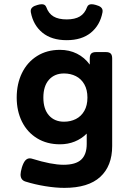

<svg xmlns="http://www.w3.org/2000/svg" viewBox="-20 -701 640 921"><path d="M472.2 -648.4Q472.2 -644 471.7 -642.1Q460 -580.1 416 -544.2Q372.1 -508.3 299.8 -508.3Q227.5 -508.3 183.6 -544.2Q139.6 -580.1 127.9 -642.1Q127.4 -644 127.4 -648.4Q127.4 -658.7 135.3 -665.8Q143.1 -672.9 159.7 -677.2Q171.4 -680.7 180.7 -680.7Q196.3 -680.7 201.7 -667.5Q212.9 -636.2 236.6 -622.1Q260.3 -607.9 299.8 -607.9Q339.4 -607.9 363 -622.1Q386.7 -636.2 397.9 -667.5Q403.3 -680.7 418.9 -680.7Q428.2 -680.7 439.9 -677.2Q456.5 -672.9 464.4 -665.8Q472.2 -658.7 472.2 -648.4ZM410.6 -391.1V-420.4Q410.6 -437 417.7 -444.1Q424.8 -451.2 441.4 -451.2H487.3Q503.9 -451.2 511 -444.1Q518.1 -437 518.1 -420.4V-0.5Q518.1 95.2 460.7 147.7Q403.3 200.2 289.1 200.2Q247.1 200.2 197.3 192.1Q147.5 184.1 102.1 169.9Q78.6 162.6 78.6 136.2Q78.6 124.5 85 102.1Q92.3 79.1 101.3 68.8Q110.4 58.6 122.6 58.6Q128.9 58.6 134.3 60.5Q227.5 89.4 284.2 89.4Q343.3 89.4 369.6 64.7Q396 40 396 -10.3V-60.1Q371.1 -35.2 338.4 -22Q305.7 -8.8 267.6 -8.8Q205.1 -8.8 158 -37.6Q110.8 -66.4 85.4 -117.4Q60.1 -168.5 60.1 -232.9Q60.1 -298.8 85.4 -350.8Q110.8 -402.8 158 -432.4Q205.1 -461.9 267.6 -461.9Q312.5 -461.9 349.1 -443.6Q385.7 -425.3 410.6 -391.1ZM188 -232.9Q188 -177.7 214.8 -147.5Q241.7 -117.2 287.1 -117.2Q318.4 -117.2 344 -130.1Q369.6 -143.1 384.5 -169.2Q399.4 -195.3 399.4 -232.9Q399.4 -270.5 384.5 -296.6Q369.6 -322.8 344 -335.7Q318.4 -348.6 287.1 -348.6Q241.7 -348.6 214.8 -318.4Q188 -288.1 188 -232.9Z"/></svg>

Font: Courier Prime Sans
Style: Bold
Weight: 700
Designer: Alan Dague-Greene
Foundry: Quote-Unquote Apps
Version: Version 3.020